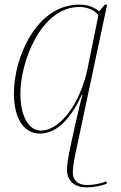

<svg xmlns="http://www.w3.org/2000/svg" viewBox="-20 -566 521 828"><path d="M354 242C383 242 415 236 441 226L439 216C416 225 386 232 356 232C316 232 294 212 294 178C294 149 302 111 312 65L442 -546H432L408 -517C383 -538 354 -546 321 -546C138 -546 40 -319 40 -164C40 -53 83 10 153 10C234 10 295 -73 333 -158H336C322 -109 313 -66 303 -22C278 91 269 131 269 166C269 214 301 242 354 242ZM156 -3C106 -3 68 -60 68 -163C68 -301 157 -536 323 -536C359 -536 394 -519 404 -499L358 -272C329 -128 243 -3 156 -3Z"/></svg>

Font: Noto Serif Display Thin
Style: Italic
Weight: 100
Italic angle: -12°
Designer: Monotype Design Team
Foundry: Monotype Imaging Inc.
Version: Version 2.009